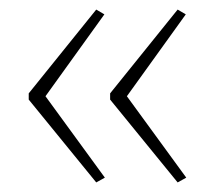

<svg xmlns="http://www.w3.org/2000/svg" viewBox="-20 -479 448 401"><path d="M40 -284V-271L181 -98L199 -108L75 -278L198 -449L181 -459ZM210 -284V-271L351 -98L369 -108L245 -278L368 -449L351 -459Z"/></svg>

Font: Noto Sans Myanmar UI ExtraCondensed Thin
Style: Regular
Weight: 100
Width: 2
Designer: Monotype Design Team
Foundry: Monotype Imaging Inc.
Version: Version 2.103